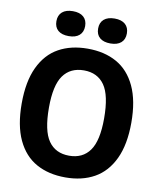

<svg xmlns="http://www.w3.org/2000/svg" viewBox="-101 -1028 924 1115"><g transform="rotate(10 361.0 -470.0)"><path d="M37.5 -370Q37.5 -499.5 77.5 -584.2Q117.5 -669 189.8 -709.2Q262 -749.5 361 -749.5Q460 -749.5 532.2 -709Q604.5 -668.5 644.2 -583.8Q684 -499 684 -370Q684 -241 644 -156.2Q604 -71.5 531.8 -31Q459.5 9.5 361 9.5Q262 9.5 189.5 -30.8Q117 -71 77.2 -155.8Q37.5 -240.5 37.5 -370ZM524 -366.5Q524 -503 482.5 -562.2Q441 -621.5 361 -621.5Q281 -621.5 239.2 -563.2Q197.5 -505 197.5 -373.5Q197.5 -237 239 -177.8Q280.5 -118.5 361 -118.5Q440.5 -118.5 482.2 -176.8Q524 -235 524 -366.5ZM153 -875.5Q153 -910.5 175.2 -929.8Q197.5 -949 238 -949Q278.5 -949 300.5 -929.8Q322.5 -910.5 322.5 -875.5Q322.5 -840.5 300.5 -821.2Q278.5 -802 238 -802Q197 -802 175 -821Q153 -840 153 -875.5ZM399 -875.5Q399 -910.5 421.2 -929.8Q443.5 -949 484 -949Q524.5 -949 546.5 -929.8Q568.5 -910.5 568.5 -875.5Q568.5 -840.5 546.5 -821.2Q524.5 -802 484 -802Q443 -802 421 -821Q399 -840 399 -875.5Z"/></g></svg>

Font: Encode Sans Semi Condensed
Style: Bold
Weight: 700
Width: 4
Designer: Multiple Designers
Foundry: Impallari Type
Version: Version 2.000